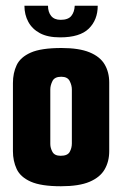

<svg xmlns="http://www.w3.org/2000/svg" viewBox="-20 -643 425 668"><path d="M192 5Q123 5 87 -11Q51 -27 38 -55Q25 -83 25 -117V-354Q25 -389 38 -416.5Q51 -444 87 -460Q123 -476 194 -476Q255 -476 291.5 -461Q328 -446 344 -419Q360 -392 360 -356V-117Q360 -81 344 -53.5Q328 -26 291.5 -10.5Q255 5 192 5ZM191 -101Q215 -101 222.5 -114.5Q230 -128 230 -144V-332Q230 -346 222.5 -361Q215 -376 193 -376Q170 -376 162.5 -361Q155 -346 155 -332V-142Q155 -128 162.5 -114.5Q170 -101 191 -101ZM189 -513Q146 -513 119 -527.5Q92 -542 78.5 -567Q65 -592 65 -623H147Q147 -601 158 -587.5Q169 -574 191 -574Q217 -574 228 -587.5Q239 -601 240 -623H320Q320 -574 289 -543.5Q258 -513 189 -513Z"/></svg>

Font: Smooch Sans Thin ExtraBold
Style: Regular
Weight: 800
Version: Version 1.010